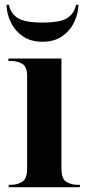

<svg xmlns="http://www.w3.org/2000/svg" viewBox="-20 -780 369 800"><path d="M16 0V-10H27Q52 -10 72.5 -22.5Q93 -35 93 -78V-462Q93 -503 72 -514.5Q51 -526 28 -526H15V-536H236V-78Q236 -34 257 -22Q278 -10 302 -10H313V0ZM157 -606Q108 -606 75 -629Q42 -652 25 -687.5Q8 -723 7 -760H17Q25 -723 54.5 -704.5Q84 -686 157 -686Q231 -686 260 -704.5Q289 -723 297 -760H307Q306 -723 289 -687.5Q272 -652 239 -629Q206 -606 157 -606Z"/></svg>

Font: Noto Serif Display SemiCondensed
Style: Bold
Weight: 700
Width: 4
Designer: Monotype Design Team
Foundry: Monotype Imaging Inc.
Version: Version 2.009